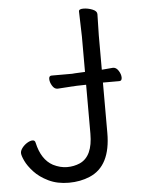

<svg xmlns="http://www.w3.org/2000/svg" viewBox="-52 -747 596 805"><g transform="rotate(-5 246.0 -344.0)"><path d="M313 -386 271 -385 259 -384H254Q253 -384 193 -380H192Q179 -380 170 -395Q161 -410 161 -423.5Q161 -437 172 -437H259L271 -438L313 -440V-589L310 -695Q310 -705 329 -705Q348 -705 367 -697.5Q386 -690 386 -677L384 -588V-443Q407 -445 431 -447H432Q445 -447 454.5 -432Q464 -417 464 -403Q464 -389 453 -389H384V-177Q384 -38 294 0Q254 17 205.5 17Q157 17 120 -1Q83 -19 60 -44Q37 -69 26.5 -91.5Q16 -114 16 -124.5Q16 -135 25 -146.5Q34 -158 46.5 -165.5Q59 -173 69 -173Q79 -173 81 -162Q97 -90 145 -64Q175 -49 204 -49Q233 -49 258 -60Q313 -85 313 -180Z"/></g></svg>

Font: Fusion Kai T
Style: Regular
Weight: 400
Designer: Fontworks Inc.
Version: Version 24.134;May 13, 2024